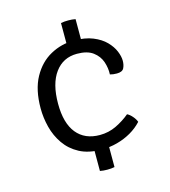

<svg xmlns="http://www.w3.org/2000/svg" viewBox="-103 -739 747 846"><g transform="rotate(-15 270.0 -316.0)"><path d="M283 23.5Q275.5 23.5 266 22.8Q256.5 22 249.5 20.5V-109.5H316V20.5Q309.5 22 300 22.8Q290.5 23.5 283 23.5ZM252.5 -518V-653.5Q259.5 -655 268.5 -655.8Q277.5 -656.5 286 -656.5Q294 -656.5 303.2 -655.8Q312.5 -655 319 -653.5V-518ZM281.5 -68.5Q222 -68.5 181.2 -90.2Q140.5 -112 115.5 -148Q90.5 -184 79.5 -227.2Q68.5 -270.5 68.5 -313Q68.5 -398.5 99.2 -454.2Q130 -510 180 -537.2Q230 -564.5 287 -564.5Q338 -564.5 373.5 -550Q409 -535.5 430.8 -513.2Q452.5 -491 462.5 -466.8Q472.5 -442.5 472.5 -423Q472.5 -403.5 465.2 -389.2Q458 -375 433 -375Q424 -375 416.5 -376Q409 -377 402 -379Q403.5 -407.5 393.8 -436.5Q384 -465.5 358 -485Q332 -504.5 285 -504.5Q221.5 -504.5 184.8 -454.5Q148 -404.5 148 -313Q148 -224.5 185.2 -178.5Q222.5 -132.5 291 -132.5Q331.5 -132.5 366.5 -149.5Q401.5 -166.5 429.5 -190Q441 -184.5 452.5 -171.2Q464 -158 468.5 -145Q446.5 -121 417 -104Q387.5 -87 353.2 -77.8Q319 -68.5 281.5 -68.5Z"/></g></svg>

Font: Signika
Style: Regular
Weight: 300
Designer: Anna Giedry
Foundry: Anna Giedry
Version: Version 2.000